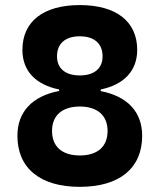

<svg xmlns="http://www.w3.org/2000/svg" viewBox="-20 -723 626 753"><path d="M293 9.8C448.7 9.8 537.6 -63.5 537.6 -190.4C537.6 -284.2 479.5 -345.7 375 -365.7V-372.1C466.8 -391.1 518.1 -445.8 518.1 -527.3C518.1 -638.7 436 -703.1 293 -703.1C149.9 -703.1 67.9 -638.7 67.9 -527.3C67.9 -445.3 119.1 -391.1 211.9 -372.1V-366.2C106.9 -346.2 48.3 -284.7 48.3 -190.4C48.3 -63.5 137.2 9.8 293 9.8ZM293 -113.3C223.6 -113.3 184.1 -147.9 184.1 -209.5C184.1 -270 223.6 -305.2 293 -305.2C362.3 -305.2 401.9 -270 401.9 -209.5C401.9 -147.9 362.3 -113.3 293 -113.3ZM293 -427.2C236.3 -427.2 203.6 -454.6 203.6 -502C203.6 -552.2 236.3 -580.6 293 -580.6C349.6 -580.6 382.3 -552.2 382.3 -502C382.3 -454.6 349.6 -427.2 293 -427.2Z"/></svg>

Font: Cascadia Mono NF
Style: Bold
Weight: 700
Monospace: yes
Designer: Aaron Bell
Foundry: Saja Typeworks
Version: Version 2404.023